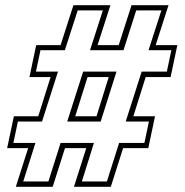

<svg xmlns="http://www.w3.org/2000/svg" viewBox="-20 -720 712 740"><path d="M41 0 88.5 -149H7.5L33.5 -272H127.5L175 -423H93.5L119.5 -546H213.5L263 -700H405.5L356 -546H437.5L487 -700H629.5L580 -546H663.5L637.5 -423H541.5L494 -272H577.5L551.5 -149H454.5L407 0H265L312.5 -149H230.5L183 0ZM69.5 -20.5H166.5L213.5 -169H342L295.5 -20.5H392L439 -169H536.5L554 -251.5H464.5L526 -444H623L640.5 -526.5H552.5L602 -680H505L456 -526.5H327L376.5 -680H279.5L230 -526.5H136L118.5 -444H203.5L142 -251.5H49L31.5 -169H116.5ZM239 -251.5 300.5 -444H429L368 -251.5ZM270 -272H352L399 -423H317.5Z"/></svg>

Font: Tourney Condensed ExtraLight
Style: Italic
Weight: 200
Width: 3
Italic angle: -12°
Designer: Tyler Finck
Foundry: Etcetera Type Co
Version: Version 1.010; ttfautohint (v1.8.3)